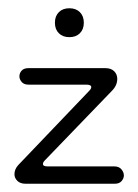

<svg xmlns="http://www.w3.org/2000/svg" viewBox="-20 -445 335 465"><path d="M42 0Q29 0 22 -7Q15 -14 15 -23Q15 -35 24 -45L196 -225Q201 -230 201 -234Q201 -240 189 -240H49Q38 -240 32.5 -246.5Q27 -253 27 -260Q27 -268 32.5 -274Q38 -280 49 -280H235Q249 -280 256.5 -272.5Q264 -265 264 -254Q264 -238 251 -225L89 -57Q84 -52 84 -48Q84 -42 95 -42H257Q268 -42 274 -35Q280 -28 280 -20Q280 -13 274.5 -6.5Q269 0 258 0ZM148 -355Q132 -355 122.5 -364.5Q113 -374 113 -390Q113 -406 122.5 -415.5Q132 -425 148 -425Q164 -425 173.5 -415.5Q183 -406 183 -390Q183 -374 173.5 -364.5Q164 -355 148 -355Z"/></svg>

Font: Dongle Light
Style: Regular
Weight: 300
Designer: Yanghee Ryu
Foundry: Yanghee Ryu
Version: Version 2.000